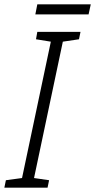

<svg xmlns="http://www.w3.org/2000/svg" viewBox="-44 -860 436 880"><path d="M-24 0 -17 -34 57 -44 189 -669 121 -680 127 -714H325L318 -680L244 -669L112 -44L181 -34L174 0ZM118 -794 127 -840H372L362 -794Z"/></svg>

Font: Noto Sans SemiCondensed Light
Style: Italic
Weight: 300
Width: 4
Italic angle: -12°
Designer: Monotype Design Team
Foundry: Monotype Imaging Inc.
Version: Version 2.013; ttfautohint (v1.8.4.7-5d5b)